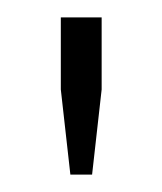

<svg xmlns="http://www.w3.org/2000/svg" viewBox="-20 -820 187 221"><path d="M61 -619 50 -717V-800H97V-717L86 -619Z"/></svg>

Font: Big Shoulders Stencil Text SC Thin
Style: Regular
Weight: 100
Designer: Patric King
Foundry: XO Type Co
Version: Version 2.001